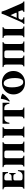

<svg xmlns="http://www.w3.org/2000/svg" viewBox="1980 -2586 622 4621"><g transform="rotate(-90 2290.5 -276.0)"><path d="M58 0V-23Q79 -25 91 -38Q103 -51 103 -100V-425Q103 -474 89.5 -487.5Q76 -501 43 -502V-525H459V-395H436Q434 -438 409 -460Q384 -482 342 -482H302Q281 -482 269.5 -471Q258 -460 258 -425V-298Q266 -304 277.5 -306Q289 -308 305 -308H352Q375 -308 393.5 -320Q412 -332 413 -362H436V-212H413Q412 -249 393.5 -257Q375 -265 352 -265H307Q280 -265 269 -256Q258 -247 258 -221V-100Q258 -65 273.5 -54Q289 -43 334 -43H369Q414 -43 446.5 -74Q479 -105 483 -155H506L498 0Z M1133 -425V-100Q1133 -51 1146.5 -38Q1160 -25 1193 -23V0H933V-23Q955 -25 966.5 -38Q978 -51 978 -100V-425Q978 -460 964.5 -471Q951 -482 918 -482H838Q816 -482 804.5 -471Q793 -460 793 -425V-100Q793 -51 806.5 -38Q820 -25 853 -23V0H593V-23Q615 -25 626.5 -38Q638 -51 638 -100V-425Q638 -474 624.5 -487.5Q611 -501 578 -502V-525H1178V-502Q1156 -501 1144.5 -487.5Q1133 -474 1133 -425Z M1494 -100Q1494 -51 1507.5 -38Q1521 -25 1554 -23V0H1294V-23Q1316 -25 1327.5 -38Q1339 -51 1339 -100V-425Q1339 -474 1325.5 -487.5Q1312 -501 1279 -502V-525H1539V-502Q1517 -501 1505.5 -487.5Q1494 -474 1494 -425Z M1623 -525H2128V-360H2105Q2099 -414 2074 -448Q2049 -482 1993 -482H1952V-100Q1952 -51 1965.5 -38Q1979 -25 2012 -23V0H1752V-23Q1774 -25 1785.5 -38Q1797 -51 1797 -100V-482H1755Q1702 -482 1677 -448Q1652 -414 1646 -360H1623Z M2611 -540Q2698 -540 2761 -502.5Q2824 -465 2858 -402.5Q2892 -340 2892 -264Q2892 -184 2855.5 -121Q2819 -58 2755.5 -21.5Q2692 15 2609 15Q2522 15 2459 -22.5Q2396 -60 2362 -123Q2328 -186 2328 -261Q2328 -341 2364.5 -404Q2401 -467 2465 -503.5Q2529 -540 2611 -540ZM2625 -28Q2662 -28 2683 -54.5Q2704 -81 2713 -126.5Q2722 -172 2722 -229Q2722 -302 2708.5 -362.5Q2695 -423 2667 -460Q2639 -497 2595 -497Q2559 -497 2537.5 -470.5Q2516 -444 2507 -399Q2498 -354 2498 -296Q2498 -224 2511.5 -163Q2525 -102 2553 -65Q2581 -28 2625 -28ZM2224 -567Q2240 -567 2263 -562Q2286 -557 2309.5 -547.5Q2333 -538 2348 -525Q2330 -495 2301 -462Q2272 -429 2239 -400.5Q2206 -372 2173 -352L2154 -361Q2185 -408 2201 -461.5Q2217 -515 2224 -567Z M3542 -425V-100Q3542 -51 3555.5 -38Q3569 -25 3602 -23V0H3342V-23Q3364 -25 3375.5 -38Q3387 -51 3387 -100V-425Q3387 -460 3373.5 -471Q3360 -482 3327 -482H3247Q3225 -482 3213.5 -471Q3202 -460 3202 -425V-100Q3202 -51 3215.5 -38Q3229 -25 3262 -23V0H3002V-23Q3024 -25 3035.5 -38Q3047 -51 3047 -100V-425Q3047 -474 3033.5 -487.5Q3020 -501 2987 -502V-525H3587V-502Q3565 -501 3553.5 -487.5Q3542 -474 3542 -425Z M3903 -100Q3903 -51 3916.5 -38Q3930 -25 3963 -23V0H3703V-23Q3725 -25 3736.5 -38Q3748 -51 3748 -100V-425Q3748 -474 3734.5 -487.5Q3721 -501 3688 -502V-525H3948V-502Q3926 -501 3914.5 -487.5Q3903 -474 3903 -425Z M4505 -100Q4520 -66 4529.5 -50Q4539 -34 4547 -29.5Q4555 -25 4566 -23V0H4313V-23Q4345 -25 4350 -46Q4355 -67 4340 -100L4318 -150Q4313 -145 4303 -143.5Q4293 -142 4282 -142H4191Q4167 -142 4156.5 -135.5Q4146 -129 4136 -105L4134 -100Q4119 -66 4133.5 -45.5Q4148 -25 4185 -23V0H4025V-23Q4039 -25 4052.5 -45.5Q4066 -66 4081 -100L4236 -452Q4246 -474 4254.5 -498Q4263 -522 4270 -548H4321Q4335 -495 4353 -452ZM4273 -185Q4288 -185 4293 -190.5Q4298 -196 4290 -213L4237 -330H4235L4170 -181Q4175 -184 4181 -184.5Q4187 -185 4195 -185Z"/></g></svg>

Font: Bona Nova SC
Style: Bold
Weight: 700
Designer: Mateusz Machalski
Foundry: Capitalics
Version: Version 4.001; ttfautohint (v1.8.4.7-5d5b)